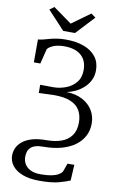

<svg xmlns="http://www.w3.org/2000/svg" viewBox="-124 -1024 820 1337"><g transform="rotate(10 286.0 -355.0)"><path d="M254 249.5Q183.5 249.5 135.2 231Q87 212.5 62 180.5Q37 148.5 37 108.5Q37 81 48.5 55.2Q60 29.5 85.5 8.5Q111 -12.5 152.2 -25Q193.5 -37.5 253 -37.5Q313.5 -37.5 358.8 -53.5Q404 -69.5 429.8 -105Q455.5 -140.5 455.5 -198Q455.5 -245 436 -280.8Q416.5 -316.5 371.8 -336.2Q327 -356 251.5 -356L144.5 -352L144 -410L237.5 -409Q280.5 -409 323.8 -424.8Q367 -440.5 395.8 -474.8Q424.5 -509 424.5 -563.5Q424.5 -630.5 382.8 -666.8Q341 -703 264.5 -703Q217 -703 186.2 -690Q155.5 -677 145.5 -661L119.5 -556H73.5L74 -718Q92.5 -719.5 111.8 -724.5Q131 -729.5 153.2 -735.8Q175.5 -742 203.2 -746.5Q231 -751 267 -751Q340 -751 394.5 -730.8Q449 -710.5 479.2 -671.5Q509.5 -632.5 509.5 -576Q509.5 -534.5 492.5 -502.5Q475.5 -470.5 448.8 -447.5Q422 -424.5 391.5 -410.8Q361 -397 334 -392Q400 -390.5 447.2 -365.2Q494.5 -340 519.5 -298.5Q544.5 -257 544.5 -206Q544.5 -157 523.5 -117Q502.5 -77 462.8 -48.2Q423 -19.5 367 -4.2Q311 11 241.5 11Q206 11 184 18.2Q162 25.5 149.8 38.5Q137.5 51.5 133 68Q128.5 84.5 128.5 103Q128.5 128.5 141.2 151.5Q154 174.5 181.8 189Q209.5 203.5 254 203.5Q298.5 203.5 329 197.8Q359.5 192 378.2 181.2Q397 170.5 406 156.5L427 98H475L469 209.5Q440 222.5 389.8 236Q339.5 249.5 254 249.5ZM237 -807 116 -937 148 -960.5 279 -866 409.5 -960.5 441.5 -937 320.5 -807Z"/></g></svg>

Font: Merriweather 24pt Light
Style: Regular
Weight: 300
Designer: Eben Sorkin
Foundry: Eben Sorkin
Version: Version 2.100